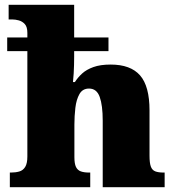

<svg xmlns="http://www.w3.org/2000/svg" viewBox="-20 -780 731 800"><path d="M21 0V-61H25Q45 -61 60.5 -65.5Q76 -70 85 -84.5Q94 -99 94 -128V-567H10V-624H94V-643Q94 -668 83.5 -679.5Q73 -691 58.5 -695Q44 -699 31 -699H16V-760H289V-624H432V-567H289V-544Q289 -527 288.5 -509Q288 -491 287 -473.5Q286 -456 284 -438H292Q304 -457 322 -473.5Q340 -490 369 -500.5Q398 -511 441 -511Q524 -511 563.5 -466Q603 -421 603 -320V-131Q603 -101 608.5 -86Q614 -71 627 -66Q640 -61 662 -61H666V0H408V-277Q408 -341 395.5 -376Q383 -411 351 -411Q324 -411 311 -388Q298 -365 294 -330.5Q290 -296 290 -261V-125Q290 -98 296.5 -84.5Q303 -71 316.5 -66Q330 -61 352 -61H356V0Z"/></svg>

Font: Noto Serif Gujarati Black
Style: Regular
Weight: 900
Version: Version 2.102